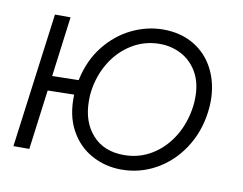

<svg xmlns="http://www.w3.org/2000/svg" viewBox="-63 -600 889 702"><g transform="rotate(10 381.0 -249.5)"><path d="M210 -224 112 -222 83 0H24L90 -500H148L119 -277L217 -279Q233 -355 275.5 -408Q318 -461 374.5 -488Q431 -515 490 -515Q555 -515 604 -486Q653 -457 679.5 -405Q706 -353 706 -288Q706 -268 703 -245Q693 -170 654 -110.5Q615 -51 555.5 -17.5Q496 16 427 16Q367 16 316 -12Q265 -40 236 -94Q207 -148 210 -224ZM646 -258Q648 -270 648 -293Q648 -346 626 -384Q604 -422 567 -441.5Q530 -461 487 -461Q431 -461 384 -432.5Q337 -404 307 -355Q277 -306 269 -246Q267 -234 267 -211Q267 -134 309.5 -86Q352 -38 427 -38Q484 -38 531 -67Q578 -96 608 -146Q638 -196 646 -258Z"/></g></svg>

Font: Bellota Text
Style: Italic
Weight: 400
Italic angle: -7.5°
Designer: Kemie Guaida
Foundry: Kemie Guaida
Version: Version 4.001